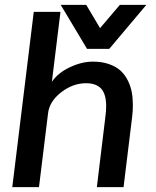

<svg xmlns="http://www.w3.org/2000/svg" viewBox="-20 -766 639 786"><path d="M30.3 0 118.2 -717.3H227.5L192.4 -431.2Q217.3 -467.8 265.9 -490.7Q314.5 -513.7 360.4 -513.7Q397.9 -513.7 426.8 -503.4Q455.6 -493.2 473.6 -476.6Q491.7 -460 503.4 -436.3Q515.1 -412.6 519.5 -388.2Q523.9 -363.8 523.9 -335.4Q523.9 -311 521 -287.6L485.8 0H376.5L411.6 -289.6Q414.6 -312 414.6 -331.1Q414.6 -380.4 394.3 -402.8Q374 -425.3 332.5 -425.3Q278.3 -425.3 230.5 -388.2Q182.6 -351.1 176.8 -302.7L139.6 0ZM336.4 -565.9 228.5 -746.1H333L389.6 -650.9L470.7 -746.1H579.1L427.2 -565.9Z"/></svg>

Font: Muli
Style: Semi-BoldItalic
Weight: 600
Italic angle: -7°
Designer: Vernon Adams
Foundry: newtypography
Version: Version 2.0; ttfautohint (v1.00rc1.2-2d82) -l 8 -r 50 -G 200